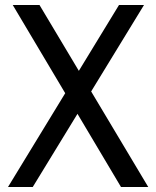

<svg xmlns="http://www.w3.org/2000/svg" viewBox="-20 -748 625 768"><path d="M138 -728 573 0H464L31 -728ZM456 -728H556L111 0H12Z"/></svg>

Font: Rosario Light Light
Style: Regular
Weight: 300
Version: Version 1.101; ttfautohint (v1.8.1.43-b0c9)